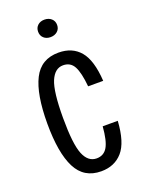

<svg xmlns="http://www.w3.org/2000/svg" viewBox="-134 -751 618 826"><g transform="rotate(-20 174.5 -338.5)"><path d="M35 -262Q35 -396 69.5 -464.5Q104 -533 184 -533Q247 -533 282.5 -491Q318 -449 324 -353H255Q249 -417 233.5 -446Q218 -475 184 -475Q146 -475 126.5 -428.5Q107 -382 107 -262Q107 -142 126 -95.5Q145 -49 184 -49Q217 -49 233.5 -77Q250 -105 255 -170H324Q318 -73 281.5 -31.5Q245 10 184 10Q105 10 70 -59Q35 -128 35 -262ZM133 -647Q133 -665 145 -676Q157 -687 176 -687Q195 -687 207.5 -676Q220 -665 220 -647Q220 -629 207.5 -618Q195 -607 176 -607Q157 -607 145 -618Q133 -629 133 -647Z"/></g></svg>

Font: Mona Sans Condensed
Style: Regular
Weight: 400
Width: 3
Designer: Deni Anggara
Foundry: GitHub
Version: Version 2.000